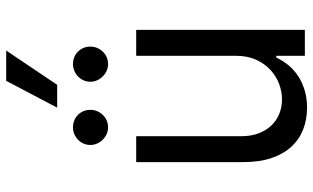

<svg xmlns="http://www.w3.org/2000/svg" viewBox="-216 -790 1013 621"><g transform="rotate(-90 290.5 -479.5)"><path d="M420.5 -545.5H504.3V0H420.5V-92.3H414.8Q405.2 -71.7 390.3 -53.4Q375.4 -35.2 355.1 -21.8Q334.9 -8.5 309.3 -0.7Q283.7 7.1 252.8 7.1Q214.5 7.1 182.2 -5.5Q149.9 -18.1 126.4 -43.7Q103 -69.2 89.8 -108Q76.7 -146.7 76.7 -198.9V-545.5H160.5V-204.5Q160.5 -174.7 169.4 -150.6Q178.3 -126.4 194.1 -109.4Q209.9 -92.3 231.9 -83.1Q253.9 -73.9 279.8 -73.9Q303.3 -73.9 328.1 -82.7Q353 -91.6 373.6 -110.1Q394.2 -128.6 407.3 -156.6Q420.5 -184.7 420.5 -223ZM339.5 -965.9H437.5L326.7 -801.1H252.8ZM188.9 -636.4Q177.9 -636.4 167.6 -641Q157.3 -645.6 149.3 -653.6Q141.3 -661.6 136.7 -671.9Q132.1 -682.2 132.1 -693.2Q132.1 -705.6 136.7 -715.9Q141.3 -726.2 149.3 -733.8Q157.3 -741.5 167.6 -745.7Q177.9 -750 188.9 -750Q201.3 -750 211.6 -745.7Q221.9 -741.5 229.6 -733.8Q237.2 -726.2 241.5 -715.9Q245.7 -705.6 245.7 -693.2Q245.7 -682.2 241.5 -671.9Q237.2 -661.6 229.6 -653.6Q221.9 -645.6 211.6 -641Q201.3 -636.4 188.9 -636.4ZM393.5 -636.4Q382.5 -636.4 372.2 -641Q361.9 -645.6 353.9 -653.6Q345.9 -661.6 341.3 -671.9Q336.6 -682.2 336.6 -693.2Q336.6 -705.6 341.3 -715.9Q345.9 -726.2 353.9 -733.8Q361.9 -741.5 372.2 -745.7Q382.5 -750 393.5 -750Q405.9 -750 416.2 -745.7Q426.5 -741.5 434.1 -733.8Q441.8 -726.2 446 -715.9Q450.3 -705.6 450.3 -693.2Q450.3 -682.2 446 -671.9Q441.8 -661.6 434.1 -653.6Q426.5 -645.6 416.2 -641Q405.9 -636.4 393.5 -636.4Z"/></g></svg>

Font: Interop
Style: Regular
Weight: 400
Designer: Rasmus Andersson, Google, Jang Haemin
Foundry: jhaemin
Version: Version 1.008